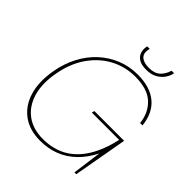

<svg xmlns="http://www.w3.org/2000/svg" viewBox="-237 -1032 1199 1199"><g transform="rotate(45 362.5 -433.0)"><path d="M314 12Q219 12 156.5 -34.5Q94 -81 70 -163Q46 -245 65 -353Q79 -433 113.5 -499Q148 -565 199.5 -612.5Q251 -660 315.5 -686Q380 -712 453 -712Q563 -712 625.5 -659.5Q688 -607 698 -508H677Q668 -591 613.5 -641.5Q559 -692 451 -692Q362 -692 286.5 -651.5Q211 -611 158.5 -535.5Q106 -460 87 -353Q68 -248 91.5 -170.5Q115 -93 173 -50.5Q231 -8 318 -8Q408 -8 475.5 -46Q543 -84 589 -158.5Q635 -233 659 -341H418L422 -359H685L621 0H605L631 -193Q597 -126 549.5 -80Q502 -34 443 -11Q384 12 314 12ZM468 -770Q424 -770 401 -785.5Q378 -801 371 -823.5Q364 -846 368 -868L370 -878H392Q380 -833 402.5 -811.5Q425 -790 472 -790Q521 -790 547.5 -814.5Q574 -839 585 -878H607L605 -869Q600 -847 583.5 -824Q567 -801 538.5 -785.5Q510 -770 468 -770Z"/></g></svg>

Font: DM Sans 17pt Thin
Style: Italic
Weight: 250
Italic angle: -10°
Version: Version 4.004;gftools[0.9.30]